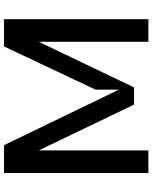

<svg xmlns="http://www.w3.org/2000/svg" viewBox="78 -833 755 951"><g transform="rotate(-90 455.5 -357.5)"><path d="M74 0H186V-543L413 -71H498L724 -543V0H836V-715H701L487 -262V-146L212 -715H74Z"/></g></svg>

Font: LaHaus Display SemiBold
Style: Regular
Weight: 600
Designer: We are Make, BastardaType, Dalton Maag Ltd
Foundry: BastardaType, Dalton Maag Ltd
Version: Version 3.100;Glyphs 3.3 (3331)